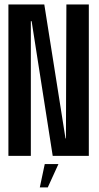

<svg xmlns="http://www.w3.org/2000/svg" viewBox="-20 -695 442 856"><path d="M17.5 0H117.5V-600.5H121L215 0H376V-675H276L274 -78H272L177.5 -675H17.5ZM157.5 140.5H193L240.5 36.5H179.5Z"/></svg>

Font: Anybody ExtraCondensed Medium
Style: Regular
Weight: 500
Width: 2
Version: Version 1.113;gftools[0.9.25]